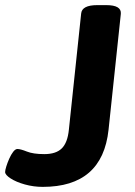

<svg xmlns="http://www.w3.org/2000/svg" viewBox="-27 -722 527 750"><path d="M140 8Q104 8 70 -1.5Q36 -11 14.5 -25Q-7 -39 -7 -50Q-7 -57 -2.5 -71.5Q2 -86 9 -102Q16 -118 24.5 -129Q33 -140 41 -140Q53 -140 78 -130Q103 -120 146 -120Q192 -120 214.5 -142.5Q237 -165 242 -215L290 -669Q293 -702 353 -702H388Q448 -702 445 -668L397 -215Q373 8 140 8Z"/></svg>

Font: Asap Expanded Expanded Regular
Style: Bold Italic
Weight: 700
Width: 7
Italic angle: -6°
Designer: Pablo Cosgaya
Foundry: Omnibus-Type
Version: Version 3.001; ttfautohint (v1.8.4.7-5d5b)